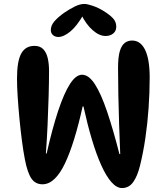

<svg xmlns="http://www.w3.org/2000/svg" viewBox="-20 -943 843 971"><path d="M66 -545Q66 -634 87.5 -672.5Q109 -711 154 -711Q183 -711 199 -694Q215 -677 221.5 -648.5Q228 -620 228 -584Q228 -531 226 -458Q224 -385 220.5 -308.5Q217 -232 212 -167H216Q245 -295 274.5 -383.5Q304 -472 334 -518.5Q364 -565 395 -565Q429 -565 460 -517Q491 -469 521.5 -379Q552 -289 584 -164H588Q585 -235 582.5 -311Q580 -387 578.5 -461.5Q577 -536 577 -600Q577 -655 586 -684.5Q595 -714 611 -726Q627 -738 648 -738Q691 -738 714 -690.5Q737 -643 737 -551Q737 -476 731.5 -397Q726 -318 715 -243.5Q704 -169 688 -105Q675 -52 653.5 -22Q632 8 597 8Q570 8 543.5 -22Q517 -52 492 -107.5Q467 -163 444.5 -238.5Q422 -314 402 -405H398Q378 -314 355.5 -241Q333 -168 308.5 -116.5Q284 -65 255.5 -38Q227 -11 195 -11Q159 -11 139 -40Q119 -69 106 -136Q98 -177 91 -230.5Q84 -284 78.5 -341.5Q73 -399 69.5 -452Q66 -505 66 -545ZM406 -923Q422 -923 449.5 -913.5Q477 -904 503 -888Q534 -869 551 -851Q568 -833 568 -808Q568 -786 552.5 -773.5Q537 -761 514 -761Q482 -761 448.5 -790.5Q415 -820 390 -871L405 -874Q370 -812 336 -784Q302 -756 275 -756Q259 -756 248 -765.5Q237 -775 237 -791Q237 -814 255 -835Q273 -856 304 -878Q333 -898 359 -910.5Q385 -923 406 -923Z"/></svg>

Font: DynaPuff
Style: Regular
Weight: 400
Designer: Toshi Omagari, Jennifer Daniel
Foundry: Google Fonts
Version: Version 2.000